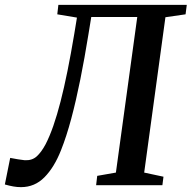

<svg xmlns="http://www.w3.org/2000/svg" viewBox="-49 -763 790 791"><path d="M327 -693 315 -619.5Q299.5 -523.5 282 -436.2Q264.5 -349 244.8 -275Q225 -201 202.5 -144.5Q174.5 -73.5 134.2 -32.8Q94 8 37.5 8Q21.5 8 6 5.2Q-9.5 2.5 -29 -3L-7 -112.5Q10 -109 24.5 -106.8Q39 -104.5 52 -103Q82.5 -101 102 -118.5Q121.5 -136 139 -169Q155.5 -201 170.8 -244.8Q186 -288.5 200.5 -344.8Q215 -401 229 -470.5Q243 -540 257 -623.5L268 -690.5L187 -704L191.5 -743H720.5L715.5 -704L632.5 -692L545 -52L624.5 -35L620 0H347L351.5 -38.5L428.5 -52L516.5 -693Z"/></svg>

Font: Merriweather 48pt Medium
Style: Italic
Weight: 500
Italic angle: -7.8°
Version: Version 2.101